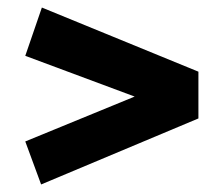

<svg xmlns="http://www.w3.org/2000/svg" viewBox="-20 -613 574 509"><path d="M91 -593 506 -423V-299L89 -124L47 -238L337 -357L47 -465Z"/></svg>

Font: Bitter ExtraBold
Style: Regular
Weight: 800
Designer: Sol Matas, and Bitter project Authors
Foundry: Sol Matas
Version: Version 2.001